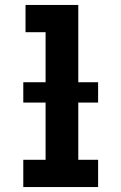

<svg xmlns="http://www.w3.org/2000/svg" viewBox="-20 -755 490 775"><path d="M74 0V-110H164V-625H83V-735H296V-110H376V0ZM74 -341V-423H376V-341Z"/></svg>

Font: Iosevka Etoile Extrabold
Style: Regular
Weight: 800
Designer: Belleve Invis
Foundry: Belleve Invis
Version: Version 22.1.2; ttfautohint (v1.8.4)